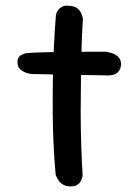

<svg xmlns="http://www.w3.org/2000/svg" viewBox="-20 -670 498 690"><path d="M234 0Q218 0 207 -6.5Q196 -13 190.5 -21.5Q185 -30 182.5 -36Q180 -42 180 -42Q176 -85 173 -141.5Q170 -198 169.5 -260.5Q169 -323 170 -386Q171 -449 174 -508Q177 -567 181 -616Q181 -616 182.5 -621.5Q184 -627 189 -634Q194 -641 203.5 -646Q213 -651 229 -649Q247 -648 256.5 -641Q266 -634 270.5 -625Q275 -616 276.5 -609Q278 -602 278 -602Q275 -563 273.5 -509Q272 -455 271 -393.5Q270 -332 270 -269Q270 -206 272 -146.5Q274 -87 277 -38Q277 -38 275.5 -32.5Q274 -27 270.5 -19.5Q267 -12 258 -6Q249 0 234 0ZM371 -399Q292 -400 221 -401.5Q150 -403 95 -404Q95 -404 87.5 -405Q80 -406 70 -410Q60 -414 52 -421.5Q44 -429 43 -443Q42 -455 46 -462Q50 -469 57 -472.5Q64 -476 68.5 -477.5Q73 -479 73 -479Q81 -480 103 -481Q125 -482 156 -482.5Q187 -483 222.5 -483.5Q258 -484 294 -484Q330 -484 362 -484Q362 -484 367.5 -483Q373 -482 381 -479.5Q389 -477 397 -472Q405 -467 410 -459Q415 -451 415 -438Q414 -423 407 -414.5Q400 -406 392 -403Q384 -400 377.5 -399.5Q371 -399 371 -399Z"/></svg>

Font: Sour Gummy
Style: Regular
Weight: 400
Designer: Stefie Justprince
Foundry: Eifetstype
Version: Version 1.000